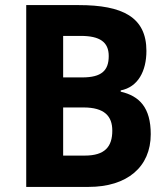

<svg xmlns="http://www.w3.org/2000/svg" viewBox="-20 -734 661 754"><path d="M289 -714H83V0H328C479 0 572 -78 572 -207C572 -311 528 -357 454 -374V-379C522 -392 555 -455 555 -534C555 -667 461 -714 289 -714ZM303 -430H228V-593H297C372 -593 407 -569 407 -514C407 -457 379 -430 303 -430ZM228 -312H308C390 -312 421 -278 421 -221C421 -158 392 -123 313 -123H228Z"/></svg>

Font: Noto Sans Gurmukhi SemiCondensed
Style: Bold
Weight: 700
Width: 4
Designer: Jelle Bosma - Monotype Design Team
Foundry: Monotype Imaging Inc.
Version: Version 2.004